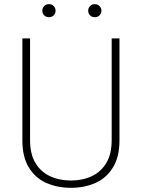

<svg xmlns="http://www.w3.org/2000/svg" viewBox="-20 -896 685 926"><path d="M215.8 -876Q230 -876 239 -866.7Q248 -857.4 248 -844.2Q248 -831.1 239 -822Q230 -813 215.8 -813Q202.1 -813 193.1 -822Q184.1 -831.1 184.1 -844.2Q184.1 -857.4 193.1 -866.7Q202.1 -876 215.8 -876ZM437 -876Q450.7 -876 460 -866.7Q469.2 -857.4 469.2 -844.2Q469.2 -831.1 460 -822Q450.7 -813 437 -813Q423.3 -813 414.3 -822Q405.3 -831.1 405.3 -844.2Q405.3 -857.4 414.3 -866.7Q423.3 -876 437 -876ZM556.2 -710.9V-219.2Q556.2 -139.6 525.1 -88.9Q494.1 -38.1 441.4 -14.2Q388.7 9.8 322.3 9.8Q255.4 9.8 202.4 -14.2Q149.4 -38.1 118.7 -88.9Q87.9 -139.6 87.9 -219.2V-710.9H125V-219.2Q125 -153.3 150.6 -110.4Q176.3 -67.4 220.9 -46.4Q265.6 -25.4 322.3 -25.4Q378.4 -25.4 422.9 -46.4Q467.3 -67.4 492.9 -110.4Q518.6 -153.3 518.6 -219.2V-710.9Z"/></svg>

Font: Robert Sans ExtraLight
Style: Regular
Weight: 250
Designer: Christian Robertson (extended by Adam Twardoch)
Foundry: Google
Version: Version 12.135;April 2, 2019;FontCreator 11.5.0.2425 64-bit;